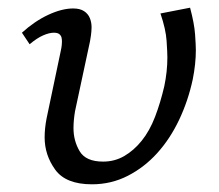

<svg xmlns="http://www.w3.org/2000/svg" viewBox="-20 -469 569 499"><path d="M219 10Q151 10 123.5 -28Q96 -66 96 -112Q96 -135 101 -161L138 -337Q140 -346 140.5 -352Q141 -358 141 -361Q141 -366 140 -371Q139 -376 134.5 -380Q130 -384 120 -384Q108 -384 92 -377Q76 -370 57 -354L37 -384Q70 -414 105.5 -430.5Q141 -447 170 -447Q188 -447 198.5 -440Q209 -433 213.5 -422Q218 -411 218 -398Q218 -396 217.5 -387.5Q217 -379 214 -362L175 -180Q171 -156 171 -136Q171 -103 187 -76Q203 -49 248 -49Q278 -49 303 -63.5Q328 -78 348.5 -103.5Q369 -129 383 -165.5Q397 -202 407 -245Q415 -283 415 -320Q415 -332 413 -362.5Q411 -393 397 -434L474 -449Q485 -408 487 -379.5Q489 -351 489 -339Q489 -303 481 -263Q469 -207 445.5 -157.5Q422 -108 388.5 -71Q355 -34 312 -12Q269 10 219 10Z"/></svg>

Font: Isabella Sans
Style: Italic
Weight: 400
Italic angle: -12°
Designer: Christian Thalmann (Catharsis Fonts), Cristiano Sobral
Foundry: The Isabella Sans Project Authors
Version: Version 2.026; ttfautohint (v1.8.4.7-5d5b-dirty)